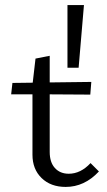

<svg xmlns="http://www.w3.org/2000/svg" viewBox="-20 -730 421 757"><path d="M311 -710 290 -463H246V-710ZM337 -87 370 -54Q313 7 239 7Q180 7 144 -28Q108 -63 108 -120V-358H24L29 -403L109 -404L120 -499L176 -510V-405L340 -407L336 -357L176 -358V-131Q176 -90 196.5 -67.5Q217 -45 251 -45Q298 -45 337 -87Z"/></svg>

Font: EauTestInfant
Style: Regular
Weight: 400
Designer: Christian Thalmann (Catharsis Fonts)
Version: Version 0.001;PS 000.001;hotconv 1.0.88;makeotf.lib2.5.64775